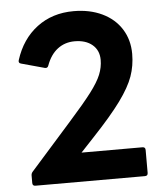

<svg xmlns="http://www.w3.org/2000/svg" viewBox="-53 -795 722 842"><g transform="rotate(-5 308.0 -374.0)"><path d="M69 0Q56 0 56 -13V-46Q56 -55 62 -62L243 -266Q309 -340 342.5 -384Q376 -428 389 -460Q402 -492 402 -525Q402 -567 373 -591.5Q344 -616 295 -616Q252 -616 220 -591.5Q188 -567 171 -520Q167 -508 155 -511L53 -539Q40 -542 44 -555Q73 -646 140.5 -697Q208 -748 302 -748Q373 -748 427.5 -722Q482 -696 512 -648.5Q542 -601 542 -539Q542 -487 525.5 -440.5Q509 -394 466 -335Q423 -276 341 -189L283 -127H551Q564 -127 564 -114V-13Q564 0 551 0Z"/></g></svg>

Font: LINE Seed Sans TH App
Style: Bold
Weight: 700
Designer: Dalton Maag Ltd | Thai characters by Cadson Demak Co.,Ltd.
Foundry: Dalton Maag Ltd
Version: Version 1.003